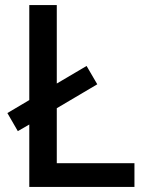

<svg xmlns="http://www.w3.org/2000/svg" viewBox="-20 -785 576 754"><path d="M95 -51H508V-144H203V-360L362 -454L320 -526L203 -457V-765H95V-392L9 -341L50 -270L95 -296Z"/></svg>

Font: Noto Sans Tamil UI Medium
Style: Regular
Weight: 500
Designer: Jelle Bosma - Monotype Design Team
Foundry: Monotype Imaging Inc.
Version: Version 2.004